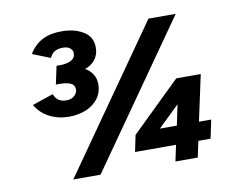

<svg xmlns="http://www.w3.org/2000/svg" viewBox="-75 -780 1108 881"><g transform="rotate(-10 479.0 -339.5)"><path d="M230 -287Q180 -287 139 -308Q98 -329 75 -369L173 -402Q187 -363 231 -363Q254 -363 268 -376Q282 -389 282 -405Q282 -426 263.5 -434.5Q245 -443 210 -443H195L213 -527H228Q260 -527 280.5 -537.5Q301 -548 301 -571Q301 -584 289.5 -594Q278 -604 255 -604Q237 -604 221 -597Q205 -590 194 -567L111 -600Q134 -639 171 -659Q208 -679 263 -679Q322 -679 363.5 -654Q405 -629 405 -579Q405 -545 386.5 -522Q368 -499 339 -490Q359 -480 373 -459.5Q387 -439 387 -412Q387 -372 365.5 -344Q344 -316 308.5 -301.5Q273 -287 230 -287ZM198 0 666 -667H793L325 0ZM674 0 690 -75H499L515 -152L744 -375H858L812 -161H869L851 -75H794L778 0ZM630 -161H709L729 -257Z"/></g></svg>

Font: Atkinson Hyperlegible
Style: Bold Italic
Weight: 700
Italic angle: -12°
Designer: Elliott Scott, Megan Eiswerth, Linus Boman, Theodore Petrosky
Foundry: Braille Institute
Version: Version 1.006; ttfautohint (v1.8.3)